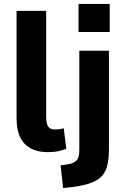

<svg xmlns="http://www.w3.org/2000/svg" viewBox="-20 -760 625 973"><path d="M223 11Q146 11 105 -31Q64 -73 64 -162V-705H214V-171Q214 -150 217.5 -135Q221 -120 230.5 -112Q240 -104 257 -104Q270 -104 282 -105.5Q294 -107 303 -110L316 -6Q292 3 271.5 7Q251 11 223 11ZM378 -598V-740H536V-598ZM300 193 287 78 328 72Q351 68 366.5 54.5Q382 41 382 -1V-503H532V-3Q532 39 525 72.5Q518 106 499 129Q480 152 443 166Q406 180 347 188Z"/></svg>

Font: Nunito Sans 7pt Condensed ExtraBold
Style: Regular
Weight: 800
Width: 3
Designer: Vernon Adams
Foundry: Vernon Adams
Version: Version 3.101;gftools[0.9.27]